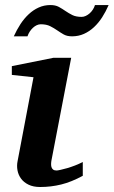

<svg xmlns="http://www.w3.org/2000/svg" viewBox="-20 -729 451 761"><path d="M308.1 -32.2Q263.2 -7.8 222.7 2.2Q182.1 12.2 139.2 12.2Q111.8 12.2 93 2.9Q74.2 -6.3 63.5 -21Q52.7 -35.6 49.3 -54Q45.9 -72.3 49.8 -90.8L112.8 -422.9L26.9 -432.1V-466.8L191.9 -500H262.2L185.1 -99.1Q183.1 -90.3 182.6 -82Q182.1 -73.7 183.8 -67.4Q185.5 -61 190.4 -57.1Q195.3 -53.2 204.1 -53.2Q208 -53.2 219.5 -55.7Q231 -58.1 246.1 -62.5Q261.2 -66.9 277.6 -73.2Q293.9 -79.6 308.1 -86.9ZM410.6 -709Q399.4 -683.1 385 -660.6Q370.6 -638.2 352.5 -621.3Q334.5 -604.5 312.7 -594.7Q291 -585 265.6 -585Q245.6 -585 232.4 -592.5Q219.2 -600.1 206.5 -608.9Q193.8 -617.7 179 -625.2Q164.1 -632.8 141.6 -632.8Q133.8 -632.8 125.7 -629.2Q117.7 -625.5 110.6 -618.9Q103.5 -612.3 97.9 -603.8Q92.3 -595.2 88.9 -585H34.7Q46.4 -610.8 61 -633.3Q75.7 -655.8 93.8 -672.6Q111.8 -689.5 133.3 -699.2Q154.8 -709 179.7 -709Q199.7 -709 213.1 -701.7Q226.6 -694.3 239.3 -685.5Q252 -676.8 266.6 -669.4Q281.2 -662.1 303.7 -662.1Q311.5 -662.1 319.6 -665.8Q327.6 -669.4 335 -675.8Q342.3 -682.1 347.9 -690.7Q353.5 -699.2 356.4 -709Z"/></svg>

Font: Charis SIL Am
Style: Bold Italic
Weight: 700
Italic angle: -11°
Foundry: SIL International
Version: Version 5.000